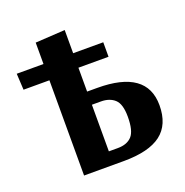

<svg xmlns="http://www.w3.org/2000/svg" viewBox="-112 -707 781 809"><g transform="rotate(-20 278.5 -302.0)"><path d="M130 0V-427H14L10 -500H130V-596L263 -604V-500H398V-435H263V-328H308Q530 -328 530 -170Q530 -83 475.5 -41.5Q421 0 308 0ZM263 -60H303Q345 -60 366.5 -83.5Q388 -107 388 -170Q388 -227 365 -248Q342 -269 303 -269H263Z"/></g></svg>

Font: Arsenal
Style: Bold
Weight: 700
Designer: Andrij Shevchenko
Foundry: Stairsfor
Version: Version 2.001;PS 002.001;hotconv 1.0.88;makeotf.lib2.5.64775